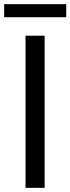

<svg xmlns="http://www.w3.org/2000/svg" viewBox="-22 -905 339 925"><path d="M101 0H193V-733H101ZM-2 -822H297V-885H-2Z"/></svg>

Font: Noto Sans Mono CJK SC
Style: Regular
Weight: 400
Designer: Ryoko NISHIZUKA 西塚涼子 (kana, bopomofo & ideographs); Paul D. Hunt (Latin, Greek & Cyrillic); Sandoll Communications 산돌커뮤니
Foundry: Adobe
Version: Version 2.004;hotconv 1.0.118;makeotfexe 2.5.65603